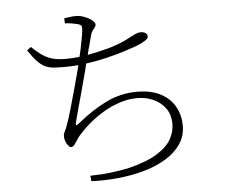

<svg xmlns="http://www.w3.org/2000/svg" viewBox="-55 -839 1110 941"><g transform="rotate(-5 500.0 -368.0)"><path d="M354 11Q413 10 459.5 4Q506 -2 540 -9Q635 -32 686.5 -64.5Q738 -97 757.5 -133.5Q777 -170 777 -205Q777 -253 754 -284.5Q731 -316 694.5 -332Q658 -348 616 -348Q574 -348 533 -335Q492 -322 453.5 -300Q415 -278 381 -249.5Q347 -221 319 -189Q313 -182 305 -169.5Q297 -157 289.5 -147Q282 -137 274 -137Q267 -137 259.5 -145.5Q252 -154 247 -166.5Q242 -179 242 -192Q242 -205 247.5 -214Q253 -223 263 -252Q272 -276 283.5 -316Q295 -356 307.5 -401Q320 -446 331 -487Q338 -514 343 -534Q308 -531 272 -531Q241 -531 219 -533Q197 -535 178.5 -544Q160 -553 141.5 -572.5Q123 -592 99 -628L119 -643Q150 -613 174.5 -597.5Q199 -582 224.5 -576Q250 -570 283 -570Q316 -570 352 -574Q356 -593 361 -613Q367 -644 372 -670.5Q377 -697 377 -709Q378 -722 373 -727Q368 -732 356 -735Q344 -738 329 -740.5Q314 -743 295 -744L294 -769L324 -773Q339 -775 353 -775Q371 -775 392.5 -767Q414 -759 429 -747.5Q444 -736 444 -725Q444 -717 439 -711Q434 -705 428 -697.5Q422 -690 418 -676Q412 -654 405 -626Q399 -606 393 -580Q447 -590 498 -604Q550 -619 584 -636Q611 -650 629 -659Q647 -668 661 -668Q668 -668 674 -666.5Q680 -665 684.5 -662Q689 -659 691.5 -654.5Q694 -650 694 -644Q694 -634 675 -622.5Q656 -611 632 -602Q612 -595 575 -583Q538 -571 489.5 -559Q441 -547 385 -539Q384 -539 382 -539Q377 -516 369 -487Q359 -448 347.5 -406.5Q336 -365 326 -328Q316 -291 309 -265Q304 -246 306 -242Q306 -242 306 -242Q309 -239 327 -254Q395 -310 466 -344.5Q537 -379 617 -379Q689 -379 735.5 -353.5Q782 -328 804.5 -286Q827 -244 827 -195Q827 -143 799.5 -103Q772 -63 724.5 -34.5Q677 -6 616 11Q555 28 488.5 34.5Q422 41 357 38Z"/></g></svg>

Font: Noto Serif HK ExtraLight ExtraLight
Style: Regular
Weight: 250
Version: Version 2.003-H1;hotconv 1.1.1;makeotfexe 2.6.0